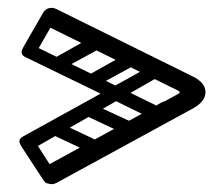

<svg xmlns="http://www.w3.org/2000/svg" viewBox="-20 -536 566 491"><path d="M101 -469Q87 -476 87 -491Q87 -502 94.5 -509Q102 -516 112 -516Q118 -516 124 -513L472 -341Q505 -325 505.5 -301Q506 -277 474 -259L124 -68Q118 -65 112 -65Q102 -65 94.5 -72.5Q87 -80 87 -90Q87 -103 99 -112L436 -296Q443 -300 436 -304ZM46 -393Q32 -401 40 -416L90 -503Q100 -519 114 -510Q131 -501 122 -488L71 -399Q62 -384 46 -393ZM384 -244Q376 -229 362 -236L45 -390Q38 -393 36 -399Q34 -405 38 -412Q45 -429 60 -422L376 -268Q383 -265 386 -258.5Q389 -252 384 -244ZM40 -184Q48 -189 55 -187Q62 -185 66 -180L121 -94Q131 -82 114 -71Q100 -60 90 -77L35 -161Q27 -176 40 -184ZM385 -359Q390 -351 387.5 -345Q385 -339 378 -335L56 -156Q41 -149 33 -165Q24 -179 39 -187L363 -366Q376 -374 385 -359ZM199 -322Q192 -336 206 -344L306 -400Q321 -408 330 -392Q337 -377 324 -369L223 -314Q217 -311 210.5 -312.5Q204 -314 199 -322ZM111 -365Q104 -379 118 -387L218 -443Q233 -451 242 -435Q249 -420 236 -412L135 -357Q129 -354 122.5 -355.5Q116 -357 111 -365ZM424 -331Q417 -316 401 -323L103 -469Q88 -476 95 -492Q103 -508 118 -501L416 -355Q432 -348 424 -331ZM382 -245Q375 -230 359 -237L61 -383Q46 -390 53 -405Q61 -422 75 -415L374 -269Q390 -261 382 -245ZM192 -262Q196 -270 202.5 -272Q209 -274 215 -271L319 -223Q333 -216 327 -201Q319 -184 304 -191L200 -240Q185 -247 192 -262ZM107 -213Q111 -221 117.5 -223Q124 -225 130 -223L234 -174Q248 -167 242 -152Q234 -135 219 -142L115 -191Q100 -198 107 -213ZM417 -267Q426 -252 410 -243L122 -77Q108 -69 99 -85Q91 -100 106 -108L393 -274Q408 -282 417 -267ZM369 -351Q378 -335 362 -326L74 -161Q60 -153 51 -168Q43 -183 58 -191L346 -357Q360 -365 369 -351Z"/></svg>

Font: Nsibidi Libre Uzo
Style: Regular
Weight: 400
Designer: Oluwaseun Badejo
Version: Version 1.021